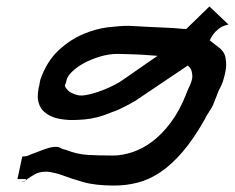

<svg xmlns="http://www.w3.org/2000/svg" viewBox="-20 -571 728 595"><path d="M406 -263Q404 -261 395 -256Q386 -251 374 -244.5Q362 -238 349 -232Q336 -226 325 -223H326Q315 -219 305 -215Q297 -212 288 -209.5Q279 -207 275 -206L276 -207Q265 -203 243 -201Q221 -199 204 -199Q184 -199 163 -203Q142 -207 126 -217.5Q110 -228 103.5 -242.5Q97 -257 97 -272Q97 -282 99 -294L100 -300Q102 -306 103 -313.5Q104 -321 105 -324Q125 -381 161 -414.5Q197 -448 237 -465Q277 -482 315 -486.5Q353 -491 379 -491Q383 -491 398.5 -490Q414 -489 434.5 -488Q455 -487 477.5 -486Q500 -485 519 -484Q539 -482 547 -481.5Q555 -481 557 -481L629 -551L688 -495Q678 -493 667 -488Q658 -483 648 -473Q638 -463 630 -446L662 -421Q676 -408 678.5 -394Q681 -380 681 -371Q681 -359 678 -346Q675 -332 670.5 -318Q666 -304 658 -291L640 -245Q636 -237 629.5 -227Q623 -217 617 -207H618Q617 -205 616.5 -205Q616 -205 615 -202Q580 -140 545.5 -100Q511 -60 476.5 -37Q442 -14 406.5 -5Q371 4 334 4Q275 4 237 -7Q199 -18 170 -29Q165 -31 159.5 -32.5Q154 -34 149 -35Q141 -37 135 -38Q129 -39 124 -39Q102 -39 88 -31Q74 -23 66 -17L60 -12Q60 -14 61 -16H34L49 -86Q60 -86 65 -88Q70 -90 77 -93Q97 -101 118 -108.5Q139 -116 152 -116Q159 -116 165 -114L172 -110Q174 -109 175.5 -109Q177 -109 179 -108Q181 -107 183 -107Q218 -93 251.5 -91Q285 -89 331 -89Q359 -89 390.5 -99.5Q422 -110 452 -132.5Q482 -155 509 -191Q536 -227 556 -277L561 -290Q565 -298 569 -307.5Q573 -317 575 -325Q576 -330 576 -335Q576 -341 574 -350Q572 -359 562 -368ZM468 -398Q453 -399 433.5 -400.5Q414 -402 396 -402.5Q378 -403 364 -403.5Q350 -404 345 -404Q318 -404 291 -396Q264 -388 241.5 -376Q219 -364 204 -349.5Q189 -335 186 -322L185 -317Q183 -310 182 -309Q181 -308 181 -307Q181 -305 182 -302Q189 -290 200 -284Q211 -278 222 -276Q226 -275 231 -275Q243 -275 261 -279.5Q279 -284 299.5 -292Q320 -300 337 -309Q354 -318 363 -325ZM48 -8Q49 -9 50 -9L55 -10Q58 -11 60 -12Q56 -8 48 -8Z"/></svg>

Font: New Athena Unicode
Style: Bold Italic
Weight: 700
Designer: J. Rusten 1997; rev. by R. Hancock 2001, 2002, rev. by D. Mastronarde 2002-2021
Foundry: Society for Classical Studies (formerly American Philological Association)
Version: Version 5.008